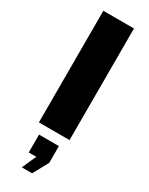

<svg xmlns="http://www.w3.org/2000/svg" viewBox="-253 -769 839 1080"><g transform="rotate(30 166.5 -229.0)"><path d="M266 -725V0H67V-725ZM231 59V168L177 267H110L151 175H102V59Z"/></g></svg>

Font: Archicoco
Style: Regular
Weight: 400
Designer: Hector Gatti
Foundry: Hector Gatti
Version: 1.002